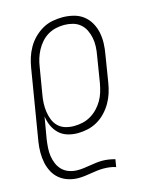

<svg xmlns="http://www.w3.org/2000/svg" viewBox="-113 -614 726 904"><g transform="rotate(-15 250.0 -162.5)"><path d="M157 213Q132 213 108 205.5Q84 198 65.5 183Q47 168 35.5 146.5Q24 125 19 101Q14 77 14 51.5Q14 26 18 0L75 -345Q79 -370 86.5 -394Q94 -418 107 -441Q120 -464 139 -483Q158 -502 180.5 -515Q203 -528 228 -533Q253 -538 278 -538Q305 -538 331.5 -531.5Q358 -525 378.5 -509.5Q399 -494 412 -471.5Q425 -449 430.5 -423Q436 -397 435 -369.5Q434 -342 429 -315L408 -185Q404 -160 396.5 -136Q389 -112 376 -89.5Q363 -67 345 -48Q327 -29 304.5 -16Q282 -3 257 2.5Q232 8 208 8Q182 8 158 0.5Q134 -7 117 -23.5Q100 -40 90 -62.5Q80 -85 77 -109L59 -4Q56 17 54.5 38Q53 59 56 79Q59 99 67 117.5Q75 136 89 149.5Q103 163 122.5 169.5Q142 176 163 176Q178 176 193 174Q208 172 223.5 169.5Q239 167 254.5 165Q270 163 285 163Q301 163 316.5 165.5Q332 168 347 172L341 209Q327 204 311.5 202Q296 200 280 200Q265 200 249.5 202Q234 204 218.5 206.5Q203 209 188 211Q173 213 157 213ZM200 -29Q221 -29 241.5 -33.5Q262 -38 281 -49Q300 -60 315.5 -76Q331 -92 342 -111Q353 -130 359 -150Q365 -170 369 -191L390 -321Q394 -342 395 -364Q396 -386 392 -406.5Q388 -427 379 -445.5Q370 -464 354.5 -477Q339 -490 318.5 -495.5Q298 -501 277 -501Q257 -501 236.5 -496.5Q216 -492 197.5 -481Q179 -470 164.5 -453.5Q150 -437 140 -418Q130 -399 124 -379.5Q118 -360 115 -339L94 -213Q90 -192 89 -170Q88 -148 91 -127.5Q94 -107 101.5 -88Q109 -69 123.5 -55Q138 -41 158 -35Q178 -29 200 -29Z"/></g></svg>

Font: Iosevka Curly Slab XLtObl
Style: Regular
Weight: 200
Italic angle: -9°
Monospace: yes
Designer: Belleve Invis
Foundry: Belleve Invis
Version: Version 11.1.0; ttfautohint (v1.8.3)